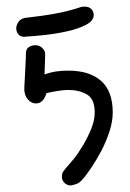

<svg xmlns="http://www.w3.org/2000/svg" viewBox="-20 -526 395 583"><path d="M117.2 -360.4 115.2 -299.8Q133.8 -306.6 150.9 -309.1Q168 -311.5 187.5 -311.5Q252 -311.5 287.1 -280.3Q322.3 -249 322.3 -184.6Q322.3 -157.2 312.5 -127Q302.7 -96.7 288.1 -68.8Q273.4 -41 257.8 -17.6Q242.2 5.9 230.5 18.6Q221.7 29.3 211.9 32.7Q202.1 36.1 194.3 37.1Q183.6 37.1 175.8 29.3Q168 21.5 168 10.7Q168 1 171.9 -4.9Q175.8 -10.7 183.6 -19.5Q191.4 -28.3 203.6 -43Q215.8 -57.6 233.4 -86.9Q247.1 -110.4 257.3 -135.7Q267.6 -161.1 267.6 -184.6Q267.6 -225.6 243.7 -239.3Q219.7 -252.9 187.5 -252.9Q172.9 -252.9 152.8 -249.5Q132.8 -246.1 121.1 -243.2Q116.2 -226.6 107.9 -219.2Q99.6 -211.9 88.9 -211.9Q75.2 -211.9 64.5 -224.1Q53.7 -236.3 53.7 -256.8Q53.7 -264.6 54.7 -276.9Q55.7 -289.1 56.2 -303.7Q56.6 -318.4 57.6 -333.5Q58.6 -348.6 58.6 -362.3Q58.6 -377.9 67.9 -383.3Q77.1 -388.7 87.9 -388.7Q99.6 -388.7 108.4 -380.4Q117.2 -372.1 117.2 -360.4ZM60.5 -415Q58.6 -415 57.6 -414.6Q56.6 -414.1 54.7 -414.1Q42 -414.1 35.6 -421.9Q29.3 -429.7 29.3 -440.4Q29.3 -449.2 36.1 -459.5Q43 -469.7 56.6 -471.7Q81.1 -474.6 102.5 -477.5Q124 -480.5 143.6 -483.9Q163.1 -487.3 183.1 -492.2Q203.1 -497.1 226.6 -504.9Q230.5 -505.9 237.3 -505.9Q250 -505.9 257.3 -498.5Q264.6 -491.2 264.6 -480.5Q264.6 -462.9 241.2 -450.7Q217.8 -438.5 185.1 -431.2Q152.3 -423.8 117.7 -419.9Q83 -416 60.5 -415Z"/></svg>

Font: Hi Melody
Style: Regular
Weight: 400
Designer: YoonDesign Inc.
Foundry: YoonDesign Inc.
Version: Version 3.00